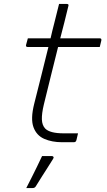

<svg xmlns="http://www.w3.org/2000/svg" viewBox="-20 -720 540 972"><path d="M375 -45Q373 -36 371 -28Q369 -20 367 -11Q365 -4 361.5 -2Q358 0 353 0H294Q243 0 204 -17Q165 -34 149.5 -76Q134 -118 153 -194Q172 -268 189.5 -339Q207 -410 225 -482H121Q109 -482 112 -493Q114 -502 116.5 -509.5Q119 -517 121 -526H236Q240 -544 244.5 -562.5Q249 -581 254 -600Q260 -625 266.5 -650Q273 -675 279 -700H318Q330 -700 326 -689Q316 -648 306 -607.5Q296 -567 285 -526H485Q495 -526 493 -515Q491 -506 489 -498.5Q487 -491 485 -482H274Q256 -410 238 -337.5Q220 -265 202 -191Q191 -145 192 -115.5Q193 -86 209 -69Q233 -45 302 -45ZM193 70H242Q248 70 250.5 74Q253 78 249 84Q231 113 218.5 132.5Q206 152 193.5 171.5Q181 191 162 222Q160 226 156 229Q152 232 145 232H113Q130 199 142.5 174Q155 149 167 124.5Q179 100 193 70Z"/></svg>

Font: Recursive Sn Lnr St Lt
Style: Italic
Weight: 300
Italic angle: -15°
Version: Version 1.079;hotconv 1.0.112;makeotfexe 2.5.65598; ttfautoh